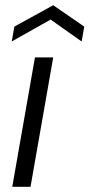

<svg xmlns="http://www.w3.org/2000/svg" viewBox="-20 -716 343 736"><path d="M27 0 114 -496H184L97 0ZM25 -557 35 -614 184 -696 303 -614 293 -557 174 -641Z"/></svg>

Font: DM Sans 24pt Light
Style: Italic
Weight: 300
Italic angle: -10°
Designer: Colophon Foundry, Jonny Pinhorn
Foundry: Colophon Foundry
Version: Version 4.004;gftools[0.9.30]